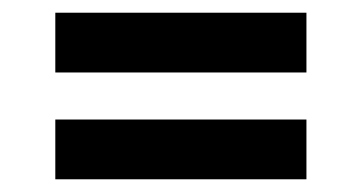

<svg xmlns="http://www.w3.org/2000/svg" viewBox="-20 -419 570 302"><path d="M67 -305V-399H462V-305ZM67 -137V-231H462V-137Z"/></svg>

Font: Faustina VF Beta
Style: Regular
Weight: 400
Designer: Alfonso Garcia
Foundry: Omnibus-Type
Version: Version 1.006